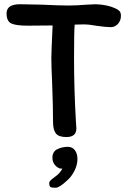

<svg xmlns="http://www.w3.org/2000/svg" viewBox="-20 -646 601 905"><path d="M74 -626Q101 -626 177 -624Q261 -620 304 -620Q339 -620 389 -624Q423 -626 432 -626Q487 -624 525 -606Q536 -601 543 -594Q550 -587 550 -571Q550 -549 536 -533.5Q522 -518 502 -518Q480 -518 438 -524Q401 -531 373 -531Q346 -531 332 -530Q329 -497 329 -372Q329 -223 338 -70L340 -41Q340 0 293 0Q256 0 243 -17.5Q230 -35 230 -71Q230 -142 226 -248Q222 -336 222 -373Q222 -398 228 -526L111 -525Q55 -525 33 -535.5Q11 -546 11 -583Q11 -626 74 -626ZM255 145Q227 129 227 96Q227 83 233.5 72Q240 61 251 57Q260 52 273.5 49Q287 46 299 46Q321 46 333 62Q345 78 345 103Q345 132 330.5 160Q316 188 297 204Q260 239 242 239Q222 239 217 235Q212 231 212 216Q212 208 228.5 195.5Q245 183 250 179Q264 167 274 149Q272 149 265.5 148.5Q259 148 255 145Z"/></svg>

Font: Itim
Style: Regular
Weight: 400
Designer: Suppakit Chalermlarp
Version: Version 1.002g